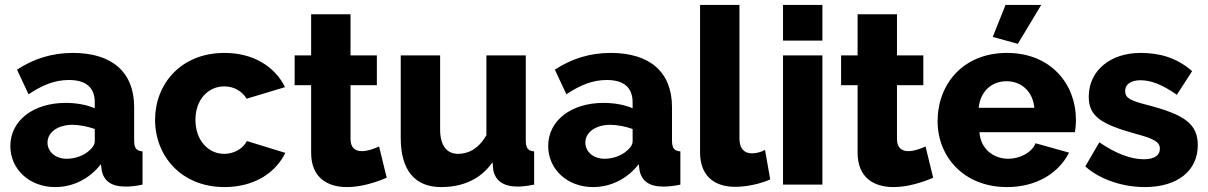

<svg xmlns="http://www.w3.org/2000/svg" viewBox="-20 -750 4908 780"><path d="M204 10C276 10 343 -23 390 -83L393 -59C401 -16 431 8 490 8C508 8 531 6 559 0V-135C534 -137 525 -148 525 -180V-315C525 -458 434 -535 276 -535C192 -535 118 -512 49 -467L96 -367C153 -405 203 -425 260 -425C331 -425 365 -393 365 -334V-310C334 -324 291 -332 247 -332C115 -332 22 -260 22 -157C22 -62 100 10 204 10ZM251 -105C206 -105 173 -133 173 -171C173 -213 216 -243 274 -243C302 -243 337 -236 365 -226V-176C365 -163 356 -149 342 -138C321 -118 285 -105 251 -105Z M610 -263C610 -118 715 10 892 10C1013 10 1100 -48 1139 -129L983 -177C967 -146 931 -125 891 -125C826 -125 774 -180 774 -263C774 -345 825 -399 891 -399C930 -399 962 -381 982 -349L1138 -396C1097 -478 1012 -535 892 -535C714 -535 610 -408 610 -263Z M1520 -155C1501 -146 1474 -136 1450 -136C1423 -136 1404 -150 1404 -185V-404H1511V-525H1404V-692H1244V-525H1177V-404H1244V-130C1244 -28 1310 10 1390 10C1447 10 1507 -9 1551 -28Z M1772 10C1860 10 1933 -22 1981 -91L1984 -59C1992 -16 2026 8 2082 8C2099 8 2120 6 2150 0V-135C2125 -137 2116 -148 2116 -180V-525H1956V-201C1925 -146 1883 -125 1841 -125C1794 -125 1768 -160 1768 -224V-525H1608V-189C1608 -59 1665 10 1772 10Z M2389 10C2461 10 2528 -23 2575 -83L2578 -59C2586 -16 2616 8 2675 8C2693 8 2716 6 2744 0V-135C2719 -137 2710 -148 2710 -180V-315C2710 -458 2619 -535 2461 -535C2377 -535 2303 -512 2234 -467L2281 -367C2338 -405 2388 -425 2445 -425C2516 -425 2550 -393 2550 -334V-310C2519 -324 2476 -332 2432 -332C2300 -332 2207 -260 2207 -157C2207 -62 2285 10 2389 10ZM2436 -105C2391 -105 2358 -133 2358 -171C2358 -213 2401 -243 2459 -243C2487 -243 2522 -236 2550 -226V-176C2550 -163 2541 -149 2527 -138C2506 -118 2470 -105 2436 -105Z M2824 -131C2824 -41 2876 9 2967 9C3012 9 3069 -3 3109 -21L3088 -141C3072 -132 3051 -127 3035 -127C3002 -127 2984 -148 2984 -187V-730H2824Z M3321 0V-525H3161V0ZM3321 -585V-730H3161V-585Z M3740 -155C3721 -146 3694 -136 3670 -136C3643 -136 3624 -150 3624 -185V-404H3731V-525H3624V-692H3464V-525H3397V-404H3464V-130C3464 -28 3530 10 3610 10C3667 10 3727 -9 3771 -28Z M4210 -730H4065L4013 -600L4115 -572ZM4071 10C4192 10 4282 -48 4323 -130L4187 -168C4172 -130 4123 -105 4076 -105C4018 -105 3964 -143 3959 -213H4347C4349 -226 4351 -245 4351 -264C4351 -407 4250 -535 4071 -535C3892 -535 3789 -408 3789 -257C3789 -115 3894 10 4071 10ZM3956 -312C3962 -377 4007 -420 4069 -420C4130 -420 4176 -378 4182 -312Z M4631 10C4763 10 4846 -56 4846 -160C4846 -247 4792 -284 4643 -323C4573 -341 4551 -351 4551 -380C4551 -410 4578 -424 4613 -424C4657 -424 4702 -406 4761 -365L4823 -461C4760 -516 4691 -535 4613 -535C4492 -535 4403 -464 4403 -357C4403 -277 4454 -245 4595 -206C4666 -187 4692 -174 4692 -146C4692 -118 4668 -103 4627 -103C4572 -103 4510 -128 4446 -172L4389 -74C4449 -20 4542 10 4631 10Z"/></svg>

Font: Raleway
Style: ExtraBold
Weight: 800
Designer: Matt McInerney, Pablo Impallari, Rodrigo Fuenzalida
Foundry: Matt McInerney, Pablo Impallari, Rodrigo Fuenzalida
Version: Version 3.000